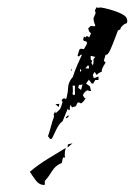

<svg xmlns="http://www.w3.org/2000/svg" viewBox="-20 -467 378 540"><path d="M121 -76 115 -84Q120 -98 123.5 -112Q127 -126 132 -139L131 -145L136 -156L135 -152L137 -149Q148 -158 150 -162.5Q152 -167 156 -180L153 -186L160 -191L166 -188Q171 -205 171.5 -220.5Q172 -236 185 -251Q190 -267 196.5 -282Q203 -297 210 -312L208 -314L202 -308L198 -310L203 -327L207 -330L216 -329Q219 -334 221.5 -338Q224 -342 225 -347Q223 -351 218.5 -351.5Q214 -352 214 -356L216 -364L221 -362L224 -366L231 -362L236 -373L231 -378L228 -387L235 -394L247 -393L248 -396Q243 -406 243 -416L249 -430L247 -438L252 -447L255 -445L263 -446Q272 -445 290 -440Q308 -435 323 -427.5Q338 -420 338 -408L337 -402Q326 -399 319 -388V-385L314 -382H312Q310 -377 303.5 -359.5Q297 -342 290 -326.5Q283 -311 277 -313L272 -296L277 -291Q273 -285 269.5 -278.5Q266 -272 266 -265Q262 -264 258 -261.5Q254 -259 252 -256L246 -265L241 -256L244 -247L257 -252V-242H248L242 -232H238L230 -243L222 -232L233 -224L236 -211H232L226 -213Q222 -212 218.5 -208Q215 -204 213 -199L218 -191L221 -192Q217 -182 208 -176L202 -179Q197 -179 195.5 -173Q194 -167 189 -167L182 -165L179 -173L176 -164L177 -159L173 -157L171 -162Q167 -153 163.5 -144.5Q160 -136 156 -126Q147 -120 139 -104Q131 -88 126 -77ZM241 -283Q243 -288 243 -292.5Q243 -297 243 -301L248 -307L235 -310V-300L239 -296L237 -290ZM230 -274V-282L227 -283L220 -275ZM179 -268 181 -274 182 -269ZM205 -265 209 -268 205 -274ZM208 -214 212 -229 202 -228 200 -220ZM188 -199 191 -202Q190 -214 191 -226H184Q186 -214 184 -202ZM145 -166 136 -174 147 -175ZM167 -134 165 -137 171 -142H173V-139ZM170 -52 171 -61 184 -64ZM103 53Q90 53 80 39.5Q70 26 64 16Q88 -4 114 -20Q140 -36 165 -51Q162 -41 162 -31L163 -24H157L154 -9Q139 -2 132.5 6Q126 14 121 22.5Q116 31 106 42V53Z"/></svg>

Font: Kolker Brush
Style: Regular
Weight: 400
Designer: Robert E. Leuschke
Foundry: Robert E. Leuschke
Version: Version 1.010; ttfautohint (v1.8.3)